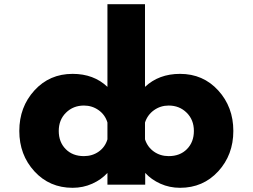

<svg xmlns="http://www.w3.org/2000/svg" viewBox="-20 -880 1204 915"><path d="M904 -256Q904 -309 869.5 -343Q835 -377 784 -377Q745 -377 714 -355Q683 -333 671 -296V-216Q683 -179 713.5 -157.5Q744 -136 784 -136Q838 -136 871 -169.5Q904 -203 904 -256ZM326 -528Q427 -528 492 -466V-860H494H669H671V-466Q737 -528 838 -528Q948 -528 1020 -449Q1092 -370 1092 -256Q1092 -142 1020 -63.5Q948 15 838 15Q788 15 744.5 -4.5Q701 -24 672 -56V0H668H496H492V-56Q463 -24 419.5 -4.5Q376 15 326 15Q216 15 144 -63.5Q72 -142 72 -256Q72 -370 144 -449Q216 -528 326 -528ZM260 -256Q260 -203 293 -169.5Q326 -136 380 -136Q420 -136 450.5 -157.5Q481 -179 492 -216V-296Q481 -333 450 -355Q419 -377 380 -377Q329 -377 294.5 -343Q260 -309 260 -256Z"/></svg>

Font: Hussar
Style: BoldWeb
Weight: 700
Foundry: Cannot Into Space Fonts
Version: Version 2.00